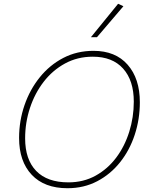

<svg xmlns="http://www.w3.org/2000/svg" viewBox="-20 -989 803 1016"><path d="M337 7Q215 7 148 -64Q81 -135 81 -259Q81 -349 109.5 -432Q138 -515 190.5 -580Q243 -645 315 -682.5Q387 -720 475 -720Q591 -720 655.5 -646.5Q720 -573 720 -448Q720 -358 693 -276Q666 -194 615.5 -130.5Q565 -67 494.5 -30Q424 7 337 7ZM342 -24Q422 -24 486 -59.5Q550 -95 595 -155Q640 -215 664 -292Q688 -369 688 -451Q688 -563 631.5 -626Q575 -689 471 -689Q390 -689 324 -653Q258 -617 211 -556Q164 -495 138.5 -417.5Q113 -340 113 -257Q113 -145 171.5 -84.5Q230 -24 342 -24ZM461 -792 605 -969 633 -956 493 -792Z"/></svg>

Font: Livvic Thin
Style: Italic
Weight: 250
Italic angle: -10°
Designer: Jacques Le Bailly, Baron von Fonthausen
Version: Version 1.001; ttfautohint (v1.8.2)